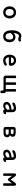

<svg xmlns="http://www.w3.org/2000/svg" viewBox="3543 -4313 914 8040"><g transform="rotate(90 4000.0 -293.0)"><path d="M498.5 -409.2Q468.3 -409.2 444.8 -399.9Q417 -388.7 396.5 -365.2Q376 -341.8 366.2 -310.5Q356.4 -279.3 356.4 -239.3Q356.4 -151.9 401.4 -106.4Q439.9 -68.4 500 -68.4Q564.9 -68.4 600.1 -103.5Q642.6 -146 642.6 -241.2Q642.6 -319.8 603.5 -364.5Q564.5 -409.2 498.5 -409.2ZM503.9 -507.8Q614.3 -507.8 683.6 -432.4Q752.9 -356.9 752.9 -239.3Q752.9 -114.3 678.2 -40Q608.4 30.3 500 30.3Q384.8 30.3 315.4 -44.2Q246.1 -118.7 246.1 -238.8Q246.1 -363.3 321.3 -438Q390.6 -507.8 503.9 -507.8Z M1503.9 -67.4Q1563.5 -67.4 1595.7 -99.6Q1636.7 -140.6 1636.7 -234.4Q1636.7 -342.8 1579.1 -373.5Q1556.2 -385.7 1522.5 -385.7Q1460.4 -385.7 1410.6 -336.4Q1360.8 -288.1 1360.4 -258.3L1361.3 -252Q1372.6 -146 1417.5 -100.6Q1451.2 -67.4 1503.9 -67.4ZM1363.3 -401.9Q1439.5 -483.4 1533.2 -483.4Q1619.6 -483.4 1683.3 -419.7Q1747.1 -356 1747.1 -233.4Q1747.1 -106.9 1675.8 -36.1Q1609.9 30.3 1504.9 30.3Q1399.9 30.3 1337.4 -32.7Q1248 -121.6 1248 -336.9Q1248 -507.3 1312.5 -617.7Q1378.9 -730.5 1487.3 -730.5Q1525.4 -730.5 1572.8 -710.4Q1599.6 -699.2 1609.4 -699.2Q1616.7 -699.2 1639.2 -708Q1661.6 -716.8 1671.9 -716.8Q1698.7 -716.8 1710.4 -696.8Q1717.8 -684.6 1717.8 -664.1Q1717.8 -641.1 1702.6 -625.5Q1689 -612.3 1664.8 -606Q1640.6 -599.6 1605.5 -599.6Q1584 -599.6 1546.9 -615.7Q1509.8 -631.8 1488.3 -631.8Q1453.6 -631.8 1429.2 -606.9Q1377.4 -555.7 1363.3 -401.9Z M2618.2 -341.8Q2594.7 -418 2508.8 -418Q2455.1 -418 2422.9 -385.7Q2392.6 -355.5 2378.9 -296.9H2626.5Q2624.5 -321.8 2618.2 -341.8ZM2510.7 -63.5Q2581.1 -63.5 2641.6 -106.9Q2666 -124 2681.6 -124Q2704.6 -124 2717 -111.6Q2729.5 -99.1 2729.5 -76.7Q2729.5 -54.2 2709.5 -34.2Q2692.9 -17.6 2661.1 -2Q2595.7 30.3 2515.6 30.3Q2395 30.3 2332.3 -46.4Q2269.5 -123 2269.5 -241.2Q2269.5 -356.4 2330.6 -432.1Q2392.1 -508.8 2508.8 -508.8Q2614.3 -508.8 2674.8 -443.6Q2735.4 -378.4 2735.4 -289.1Q2735.4 -249 2714.4 -228Q2693.4 -207 2653.3 -207H2377.9Q2388.2 -131.3 2423.8 -95.7Q2456.1 -63.5 2510.7 -63.5Z M3879.9 89.8Q3879.9 122.1 3875.5 133.3Q3873.5 137.7 3871.6 140.1Q3868.2 143.6 3863.3 143.6H3789.1Q3784.2 143.6 3781.2 140.6Q3778.3 137.7 3776.9 133.5Q3775.4 129.4 3773.9 120.6Q3772.5 111.8 3772.5 89.8V51.8Q3772.5 50.8 3772.5 49.8Q3772.5 32.7 3764.4 24.7Q3756.3 16.6 3738.3 16.6H3236.3Q3196.3 16.6 3169.4 -12.7H3168.9Q3146.5 -38.6 3146.5 -74.2V-448.2Q3146.5 -473.6 3147.9 -483.9Q3149.4 -494.1 3150.4 -497.3Q3151.4 -500.5 3152.3 -502.2Q3153.3 -503.9 3154.8 -505.4Q3158.2 -508.8 3163.1 -508.8H3236.3Q3241.2 -508.8 3244.1 -505.9Q3247.1 -502.9 3248.5 -498.5Q3250 -494.1 3251.5 -483.9Q3252.9 -473.6 3252.9 -448.2V-117.2Q3252.9 -96.2 3262.5 -86.7Q3272 -77.1 3293 -77.1H3427.7V-447.3Q3427.7 -484.9 3432.1 -497.1Q3435.1 -505.4 3440.9 -507.3Q3442.9 -507.8 3444.3 -507.8H3517.6Q3522.5 -507.8 3525.4 -504.9Q3528.3 -502 3529.8 -497.6Q3531.2 -493.2 3532.7 -482.9Q3534.2 -472.7 3534.2 -447.3V-77.1H3710V-447.3Q3710 -483.9 3714.4 -496.1Q3716.8 -503.4 3722.2 -505.9Q3724.1 -506.8 3726.6 -506.8H3799.8Q3806.2 -506.8 3810.1 -501Q3813 -496.1 3814.7 -484.1Q3816.4 -472.2 3816.4 -447.3V-76.7Q3844.2 -74.2 3860.4 -58.1Q3878.9 -39.6 3879.9 -4.4V-3.9Z M4352.5 -121.1Q4352.5 -91.3 4367.2 -76.7Q4383.3 -60.5 4418.9 -60.5Q4496.1 -60.5 4568.4 -133.8Q4570.8 -135.3 4572.3 -136.2V-234.4Q4405.3 -219.2 4364.7 -161.1Q4352.5 -143.6 4352.5 -121.1ZM4723.1 -92.8Q4723.6 -92.8 4723.6 -92.8Q4742.7 -92.8 4753.7 -81.8Q4764.6 -70.8 4764.6 -49.8Q4764.6 -17.6 4723.1 6.8Q4684.1 30.3 4633.8 30.3Q4602.1 30.3 4586.4 14.6Q4572.3 0.5 4572.3 -24.4V-34.2Q4490.7 30.3 4404.3 30.3Q4330.6 30.3 4286.6 -13.7Q4245.1 -55.2 4245.1 -117.2Q4245.1 -179.2 4290 -223.6Q4329.1 -263.2 4400.1 -287.1Q4471.2 -311 4572.3 -321.3V-336.9Q4572.3 -392.1 4538.6 -407.2Q4524.9 -413.1 4504.9 -413.1Q4443.8 -413.1 4347.7 -361.3Q4328.1 -351.6 4315.4 -351.6Q4290 -351.6 4279.3 -370.1Q4272.5 -382.3 4272.5 -401.4Q4272.5 -437 4315.4 -458Q4411.1 -507.8 4524.4 -507.8Q4598.6 -507.8 4637.7 -468.8Q4678.2 -428.2 4678.7 -346.7V-96.7Q4678.7 -85.9 4680.2 -80.1L4681.6 -76.2Q4685.5 -77.6 4695.8 -83Q4718.3 -92.8 4723.1 -92.8Z M5401.4 -289.1H5518.6Q5564 -289.1 5583 -308.1Q5597.7 -322.8 5597.7 -349.6Q5597.7 -373 5584.5 -386.2Q5565.4 -405.3 5518.6 -405.3H5422.9Q5411.6 -404.8 5406.7 -399.9Q5401.9 -395 5401.4 -384.8ZM5531.2 -72.3Q5604 -72.3 5618.2 -111.8Q5622.1 -122.1 5622.1 -135.7Q5622.1 -174.3 5593.8 -188.5Q5571.8 -200.2 5510.7 -200.2H5401.4V-92.8Q5401.9 -80.1 5409.2 -75.7Q5414.1 -72.8 5422.9 -72.3ZM5704.1 -353.5Q5704.1 -293.9 5650.9 -256.8Q5701.2 -230.5 5719.2 -185.1Q5728.5 -160.6 5728.5 -131.8Q5728.5 -70.3 5691.9 -33.7Q5643.1 14.6 5530.3 16.6H5380.9Q5345.2 16.6 5320.1 -8.5Q5294.9 -33.7 5294.9 -69.3V-408.2Q5294.9 -444.3 5320.6 -468.8Q5346.2 -493.2 5380.9 -493.2H5518.6Q5635.7 -493.2 5679.7 -449.2Q5698.7 -430.2 5704.1 -402.3Z M6352.5 -121.1Q6352.5 -91.3 6367.2 -76.7Q6383.3 -60.5 6418.9 -60.5Q6496.1 -60.5 6568.4 -133.8Q6570.8 -135.3 6572.3 -136.2V-234.4Q6405.3 -219.2 6364.7 -161.1Q6352.5 -143.6 6352.5 -121.1ZM6723.1 -92.8Q6723.6 -92.8 6723.6 -92.8Q6742.7 -92.8 6753.7 -81.8Q6764.6 -70.8 6764.6 -49.8Q6764.6 -17.6 6723.1 6.8Q6684.1 30.3 6633.8 30.3Q6602.1 30.3 6586.4 14.6Q6572.3 0.5 6572.3 -24.4V-34.2Q6490.7 30.3 6404.3 30.3Q6330.6 30.3 6286.6 -13.7Q6245.1 -55.2 6245.1 -117.2Q6245.1 -179.2 6290 -223.6Q6329.1 -263.2 6400.1 -287.1Q6471.2 -311 6572.3 -321.3V-336.9Q6572.3 -392.1 6538.6 -407.2Q6524.9 -413.1 6504.9 -413.1Q6443.8 -413.1 6347.7 -361.3Q6328.1 -351.6 6315.4 -351.6Q6290 -351.6 6279.3 -370.1Q6272.5 -382.3 6272.5 -401.4Q6272.5 -437 6315.4 -458Q6411.1 -507.8 6524.4 -507.8Q6598.6 -507.8 6637.7 -468.8Q6678.2 -428.2 6678.7 -346.7V-96.7Q6678.7 -85.9 6680.2 -80.1L6681.6 -76.2Q6685.5 -77.6 6695.8 -83Q6718.3 -92.8 6723.1 -92.8Z M7750 -481.4Q7759.8 -464.4 7759.8 -436.5V-26.4Q7759.8 -2.9 7758.3 6.6Q7756.8 16.1 7755.9 19Q7752 30.3 7743.2 30.3H7671.9Q7666 30.3 7662.1 24.9Q7659.7 22 7658.7 17.1Q7655.3 2.4 7655.3 -26.4V-326.2Q7655.3 -332.5 7654.8 -335Q7654.3 -335 7653.3 -335H7651.9Q7650.4 -333.5 7647.9 -329.1L7550.3 -195.3Q7530.8 -168 7499.5 -168Q7468.3 -168 7448.7 -195.3L7350.6 -329.6Q7348.6 -333.5 7347.2 -335H7345.7H7344.7Q7343.8 -332 7343.8 -326.2V-26.4Q7343.8 8.3 7339.4 20Q7336.9 26.9 7331.5 29.3Q7329.6 30.3 7327.1 30.3H7256.8Q7252 30.3 7248.5 26.9Q7244.1 22 7242.2 9.5Q7240.2 -2.9 7240.2 -26.4V-436.5Q7240.2 -474.1 7258.3 -492.2Q7273.9 -507.8 7301.8 -507.8Q7337.4 -507.8 7364.7 -470.2Q7495.6 -288.1 7496.1 -287.6Q7497.1 -286.6 7497.1 -286.1H7499Q7502 -286.1 7502 -286.6Q7503.4 -287.6 7506.3 -292.5L7634.3 -469.7Q7660.6 -507.8 7697.5 -507.8Q7734.4 -507.8 7750 -481.4Z"/></g></svg>

Font: YuPearl-SemiBold
Style: SemiBold
Weight: 600
Designer: Max Yao
Foundry: Max-Everyday
Version: Version 1.011; ttfautohint (v1.8.3)